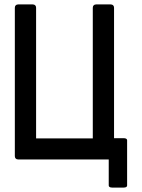

<svg xmlns="http://www.w3.org/2000/svg" viewBox="-20 -720 641 867"><path d="M62 0Q55 0 51 -4Q47 -8 47 -15V-685Q47 -692 51 -696Q55 -700 62 -700H128Q135 -700 139 -696Q143 -692 143 -685V-95H399V-685Q399 -692 403 -696Q407 -700 414 -700H480Q487 -700 491 -696Q495 -692 495 -685V-96H539Q546 -96 550 -93.5Q554 -91 554 -87V118Q554 122 550 124.5Q546 127 539 127H486Q479 127 475 124.5Q471 122 471 118V0Z"/></svg>

Font: Barlow_Medium_SS
Style: Regular
Weight: 500
Designer: Jeremy Tribby
Foundry: Jeremy Tribby
Version: Version 1.101 August 23, 2024